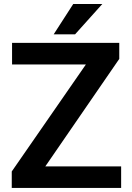

<svg xmlns="http://www.w3.org/2000/svg" viewBox="-20 -921 645 941"><path d="M573.7 -105.5V0H37.6V-80.6L400.9 -605H39.1V-710.9H564.5V-632.3L202.1 -105.5ZM243.2 -752.9 338.9 -901.4H481.4L348.1 -752.9Z"/></svg>

Font: Vazirmatn RD UI FD SemiBold
Style: Regular
Weight: 600
Designer: Saber Rastikerdar
Foundry: Saber Rastikerdar
Version: Version 33.003